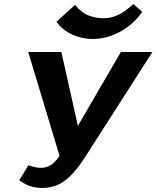

<svg xmlns="http://www.w3.org/2000/svg" viewBox="-20 -914 770 945"><path d="M189 11Q151 11 122 -0.5Q93 -12 75 -27L120 -101Q135 -95 150.5 -91.5Q166 -88 181 -88Q207 -88 227 -100Q247 -112 267 -137.5Q287 -163 310 -203L575 -658H730L399 -141Q369 -94 338 -60Q307 -26 271 -7.5Q235 11 189 11ZM283 -114 119 -658H282L386 -193ZM437 -722Q384 -722 335.5 -744Q287 -766 258 -807L349 -890Q382 -850 418.5 -837Q455 -824 488 -824Q527 -824 562.5 -841Q598 -858 636 -894L680 -856Q651 -813 610.5 -783Q570 -753 525.5 -737.5Q481 -722 437 -722Z"/></svg>

Font: Ysabeau Infant ExtraBold
Style: Italic
Weight: 800
Italic angle: -12°
Designer: Christian Thalmann (Catharsis Fonts)
Version: Version 2.001;gftools[0.9.30]; featfreeze: ss01,ss02,lnum